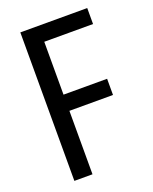

<svg xmlns="http://www.w3.org/2000/svg" viewBox="-131 -762 667 836"><g transform="rotate(-20 202.5 -344.0)"><path d="M67 0V-688H377V-614H151V-369H353V-294H151V0Z"/></g></svg>

Font: Saira Condensed Medium
Style: Regular
Weight: 500
Width: 3
Designer: Hector Gatti with collaboration of the Omnibus-Type team
Foundry: Omnibus-Type
Version: Version 1.101